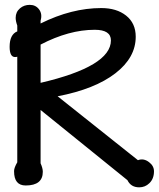

<svg xmlns="http://www.w3.org/2000/svg" viewBox="-20 -773 661 798"><path d="M38.5 -62.6Q38.5 -75.4 51.8 -98.5V-537.4Q48.7 -535.9 42.6 -535.9Q20 -535.9 20 -578.5Q20 -629.7 51.8 -642.6V-666.7Q45.1 -685.1 45.1 -699Q45.1 -723.1 63.1 -738.5Q80 -752.8 103.6 -752.8Q128.2 -752.8 142.1 -734.4Q156.9 -714.9 148.7 -687.2V-675.4Q277.9 -739.5 401 -739.5Q464.6 -739.5 504.1 -708.2Q544.1 -676.4 544.1 -620.5Q544.1 -533.8 460 -468.7Q374.9 -402.6 219.5 -372.8L553.3 -107.2Q576.9 -116.4 599.5 -99Q620 -83.6 620 -61Q620 -29.7 600.5 -11.3Q583.1 5.6 558.5 5.6Q524.1 5.6 509.7 -24.1L148.7 -315.9V-94.4Q157.9 -73.8 157.9 -59Q157.9 -2.1 86.7 -2.1Q38.5 -2.1 38.5 -61ZM148.7 -428.7Q441 -496.9 441 -605.1Q441 -649.2 373.8 -649.2Q266.7 -649.2 148.7 -587.7Z"/></svg>

Font: Myanmar Handwriting
Style: Regular
Weight: 400
Designer: Khon Soe Zaw Thu
Foundry: PaOh Unicode khonsoezawthu@gmail.com and @hotmail.com
Version: Version 1.30 November 9, 2016